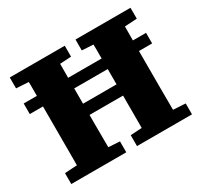

<svg xmlns="http://www.w3.org/2000/svg" viewBox="-137 -838 1075 1022"><g transform="rotate(-30 400.0 -327.5)"><path d="M104 0Q105 -50 105 -99.5Q105 -149 105 -199Q105 -249 105 -299V-356Q105 -406 105 -456Q105 -506 105 -555.5Q105 -605 104 -655H298Q298 -606 297.5 -555Q297 -504 297 -450.5Q297 -397 297 -337V-301Q297 -250 297 -200Q297 -150 297.5 -100Q298 -50 298 0ZM502 0Q503 -50 503 -99.5Q503 -149 503 -199.5Q503 -250 503 -301V-337Q503 -396 503 -450Q503 -504 503 -554.5Q503 -605 502 -655H696Q696 -606 695.5 -556Q695 -506 695 -456Q695 -406 695 -356V-299Q695 -250 695 -200Q695 -150 695.5 -100Q696 -50 696 0ZM29 0V-67L163 -75H233L367 -67V0ZM29 -588V-655H367V-588L233 -580H163ZM433 0V-67L566 -75H635L771 -67V0ZM433 -588V-655H771V-588L635 -580H566ZM24 -433V-498H776V-433ZM207 -270V-339H594V-270Z"/></g></svg>

Font: Source Serif 4 ExtraBold
Style: Regular
Weight: 800
Designer: Frank Grießhammer
Foundry: Adobe Systems Incorporated
Version: Version 4.004;hotconv 1.0.116;makeotfexe 2.5.65601